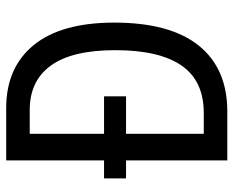

<svg xmlns="http://www.w3.org/2000/svg" viewBox="-87 -667 754 620"><g transform="rotate(-90 290.0 -357.0)"><path d="M251 -714Q382 -714 454.5 -625Q527 -536 527 -365Q527 -185 453 -92.5Q379 0 240 0H82V-327H24V-398H82V-714ZM245 -638H168V-398H289V-327H168V-76H235Q339 -76 388.5 -148Q438 -220 438 -362Q438 -501 388.5 -569.5Q339 -638 245 -638Z"/></g></svg>

Font: Noto Sans Tamil Condensed
Style: Regular
Weight: 400
Width: 3
Designer: Jelle Bosma - Monotype Design Team
Foundry: Monotype Imaging Inc.
Version: Version 2.004; ttfautohint (v1.8.4.7-5d5b)